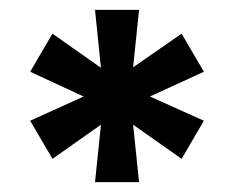

<svg xmlns="http://www.w3.org/2000/svg" viewBox="-20 -708 473 388"><path d="M172 -340 184 -456 86 -387 41 -464 149 -513 41 -563 86 -640 184 -571 172 -688H261L249 -572L347 -640L392 -563L283 -513L392 -464L347 -387L249 -456L261 -340Z"/></svg>

Font: Saira Semi Condensed ExtraBold
Style: Regular
Weight: 800
Width: 4
Designer: Hector Gatti with collaboration of the Omnibus-Type team
Foundry: Omnibus-Type
Version: Version 1.001; ttfautohint (v1.8)